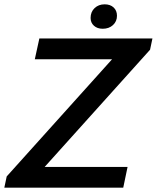

<svg xmlns="http://www.w3.org/2000/svg" viewBox="-59 -868 725 888"><path d="M-28 -52 499 -638H635L108 -52ZM-39 0 -28 -52 21 -96H531L511 0ZM102 -594 123 -690H646L635 -638L585 -594ZM416 -735Q391 -735 375.5 -749Q360 -763 360 -785Q360 -813 378.5 -830.5Q397 -848 425 -848Q451 -848 466.5 -833.5Q482 -819 482 -795Q482 -769 463.5 -752Q445 -735 416 -735Z"/></svg>

Font: Radio Canada Big
Style: Italic
Weight: 400
Italic angle: -12°
Designer: Étienne Aubert Bonn
Foundry: Coppers and Brasses
Version: Version 1.001